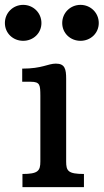

<svg xmlns="http://www.w3.org/2000/svg" viewBox="-20 -765 424 785"><path d="M71.8 0H323.2V-53.7C257.8 -53.7 250.5 -66.4 250.5 -105V-442.4C250.5 -482.4 245.6 -504.9 208.5 -504.9C175.3 -504.9 153.3 -484.4 70.8 -484.4V-430.7H106C144.5 -430.7 144.5 -416.5 145 -374V-105C145 -66.4 135.7 -53.7 71.8 -53.7ZM309.1 -598.1C350.6 -598.1 383.8 -629.4 383.8 -670.9C383.8 -712.4 350.6 -745.1 309.1 -745.1C267.6 -745.1 234.4 -712.4 234.4 -670.9C234.4 -629.4 267.6 -598.1 309.1 -598.1ZM74.7 -598.1C116.2 -598.1 149.4 -629.4 149.4 -670.9C149.4 -712.4 116.2 -745.1 74.7 -745.1C33.2 -745.1 0 -712.4 0 -670.9C0 -629.4 33.2 -598.1 74.7 -598.1Z"/></svg>

Font: Arbutus Slab
Style: Regular
Weight: 400
Designer: Karolina Lach
Foundry: Karolina Lach
Version: Version 1.001